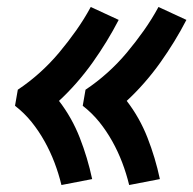

<svg xmlns="http://www.w3.org/2000/svg" viewBox="-20 -620 554 550"><path d="M350 -90Q342 -123 330 -154.5Q318 -186 301.5 -215.5Q285 -245 264.5 -270.5Q244 -296 217 -317L225 -363Q258 -385 288 -412Q318 -439 343.5 -469.5Q369 -500 392 -532.5Q415 -565 434 -600L514 -563Q498 -532 479 -501Q460 -470 439 -440.5Q418 -411 393.5 -383Q369 -355 343 -331Q380 -283 402.5 -225.5Q425 -168 438 -107ZM156 -90Q148 -123 136 -154.5Q124 -186 107.5 -215.5Q91 -245 70.5 -270.5Q50 -296 23 -317L31 -363Q64 -385 94 -412Q124 -439 149.5 -469.5Q175 -500 198 -532.5Q221 -565 240 -600L320 -563Q304 -532 285 -501Q266 -470 245 -440.5Q224 -411 199.5 -383Q175 -355 149 -331Q186 -283 208.5 -225.5Q231 -168 244 -107Z"/></svg>

Font: Iosevka Heavy
Style: Italic
Weight: 900
Italic angle: -9°
Monospace: yes
Designer: Belleve Invis
Foundry: Belleve Invis
Version: Version 32.5.0; ttfautohint (v1.8.4)